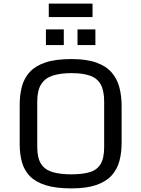

<svg xmlns="http://www.w3.org/2000/svg" viewBox="-20 -1049 795 1080"><path d="M381.8 10.7Q293.5 10.7 236.6 -7.3Q179.7 -25.4 147.9 -58.3Q116.2 -91.3 103.5 -136.7Q90.8 -182.1 90.8 -237.3V-459.5Q90.8 -515.6 103.3 -562.5Q115.7 -609.4 147.5 -644Q179.2 -678.7 236.1 -697.8Q293 -716.8 381.8 -716.8Q467.3 -716.8 522.5 -696.8Q577.6 -676.8 608.4 -640.9Q639.2 -605 651.6 -557.1Q664.1 -509.3 664.1 -453.1V-244.1Q664.1 -189.9 651.6 -143.3Q639.2 -96.7 608.2 -62.3Q577.1 -27.8 522 -8.5Q466.8 10.7 381.8 10.7ZM381.8 -68.4Q444.8 -68.4 485.6 -80.8Q526.4 -93.3 546.1 -126.5Q565.9 -159.7 565.9 -222.2V-477.5Q565.9 -540.5 545.9 -575.2Q525.9 -609.9 485.1 -623.8Q444.3 -637.7 381.8 -637.7Q319.8 -637.7 276.9 -623.8Q233.9 -609.9 211.7 -575.2Q189.5 -540.5 189.5 -477.5V-222.2Q189.5 -159.7 211.4 -126.5Q233.4 -93.3 276.4 -80.8Q319.3 -68.4 381.8 -68.4ZM238.3 -883.8H338.9V-795.4H238.3ZM416 -883.8H516.6V-795.4H416ZM254.4 -1028.8H500.5V-953.1H254.4Z"/></svg>

Font: Monda
Style: Regular
Weight: 400
Designer: Vernon Adams
Foundry: Vernon Adams
Version: Version 2.100; ttfautohint (v1.8.3)